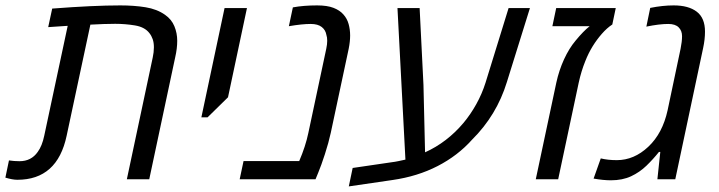

<svg xmlns="http://www.w3.org/2000/svg" viewBox="-53 -660 2646 707"><path d="M10.7 2Q-6.8 2 -33.2 -5.9L-20 -69.3Q-1 -66.4 19 -66.4Q62 -66.4 85.9 -100.6Q102.1 -122.6 109.9 -160.2L196.3 -564.9Q178.2 -564 160.4 -562.5Q142.6 -561 124.5 -560.1L139.2 -628.4Q290.5 -640.1 390.1 -640.1Q440.9 -640.1 482.9 -633.3Q524.9 -626.5 554.7 -605.5Q578.6 -588.9 589.1 -563.5Q599.6 -538.1 599.6 -509.8Q599.6 -481.4 592.3 -449.7L496.6 0H414.1L509.3 -447.8Q513.7 -467.8 513.7 -485.8Q513.7 -502.9 509.3 -515.6Q504.9 -528.3 497.1 -538.1Q480 -560.5 443.8 -566.4Q407.7 -572.3 371.1 -572.3Q351.6 -572.3 328.6 -571.5Q305.7 -570.8 279.8 -569.3L192.4 -160.2Q158.2 2 10.7 2Z M688.5 -228 773.9 -630.4H856.4L786.6 -301.8L711.4 -228Z M829.6 0 843.8 -66.9H1048.8Q1072.3 -121.6 1082.5 -170.9L1148.4 -480.5Q1151.9 -497.1 1151.9 -509.8Q1151.9 -522.9 1148.9 -531.2Q1146 -549.3 1131.8 -560.5Q1117.7 -571.8 1090.8 -571.8Q1059.1 -571.8 1010.7 -563.5L1025.4 -632.8Q1064 -640.1 1114.7 -640.1Q1151.9 -640.1 1175 -631.1Q1198.2 -622.1 1211.4 -606.9Q1225.1 -591.8 1230.7 -571.5Q1236.3 -551.3 1236.3 -529.3Q1236.3 -507.3 1231 -480.5L1165 -170.9Q1157.2 -134.8 1143.3 -92Q1129.4 -49.3 1119.1 -24.9L1108.9 0Z M1231.4 26.4 1245.6 -41.5 1388.7 -62.5Q1401.4 -64 1414.1 -66.7Q1426.8 -69.3 1439.9 -72.3L1410.6 -630.4H1492.2L1506.3 -347.7L1512.2 -99.1Q1593.3 -135.7 1653.8 -207.5Q1680.2 -239.3 1700.9 -276.6Q1721.7 -314 1734.9 -355.5L1819.8 -630.4H1898.4L1813.5 -357.9Q1775.9 -235.4 1685.1 -145.5Q1632.8 -86.9 1558.6 -48.6Q1484.4 -10.3 1392.1 2.9Z M1919.9 0 1995.6 -356Q2005.4 -400.9 2023.9 -441.4Q2042.5 -481.9 2066.4 -510.3Q2095.2 -545.4 2118.2 -563.5H1981L1995.1 -630.4H2214.4L2201.7 -569.8Q2182.1 -557.1 2163.3 -535.6Q2144.5 -514.2 2129.4 -489.7Q2113.8 -464.4 2102.1 -434.6Q2087.4 -398.4 2078.1 -356L2002.4 0Z M2196.3 3.9Q2168.9 3.9 2132.8 -2.4L2159.2 -76.7Q2185.5 -70.3 2218.3 -70.3Q2281.7 -70.3 2334.2 -119.6Q2386.7 -168.9 2405.3 -253.9L2453.1 -480.5Q2458.5 -506.8 2458.5 -526.9Q2458.5 -546.9 2446 -559.3Q2433.6 -571.8 2407.7 -571.8Q2375 -571.8 2327.1 -562L2341.3 -630.9Q2386.7 -640.1 2427.7 -640.1Q2482.4 -640.1 2512.7 -616.9Q2543 -593.8 2543 -543.5Q2543 -515.1 2536.1 -482.9L2433.6 0H2367.7L2378.4 -100.6H2373.5Q2352.1 -73.7 2327.4 -49.8Q2302.7 -25.9 2271 -11Q2239.3 3.9 2196.3 3.9Z"/></svg>

Font: Open Sans
Style: Italic
Weight: 400
Italic angle: -12°
Designer: Monotype Design Team
Foundry: Monotype Imaging Inc.
Version: Version 3.000; ttfautohint (v1.8.4)